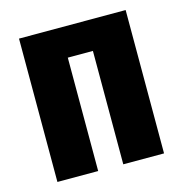

<svg xmlns="http://www.w3.org/2000/svg" viewBox="-85 -609 655 687"><g transform="rotate(-15 242.5 -265.5)"><path d="M289 0V-420H196V0H45V-531H440V0Z"/></g></svg>

Font: Fira Sans Extra Condensed
Style: Bold
Weight: 700
Width: 1
Designer: Carrois Corporate & Edenspiekermann AG
Foundry: Carrois Corporate GbR & Edenspiekermann AG
Version: Version 4.203